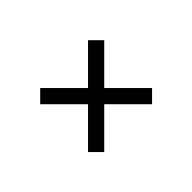

<svg xmlns="http://www.w3.org/2000/svg" viewBox="-61 -711 721 721"><g transform="rotate(-45 300.0 -350.0)"><path d="M173 -520 470 -223 427 -180 130 -477ZM470 -477 173 -180 130 -223 427 -520Z"/></g></svg>

Font: Epunda Slab Light
Style: Regular
Weight: 300
Designer: Simon Atzbach
Foundry: typofactur
Version: Version 1.102